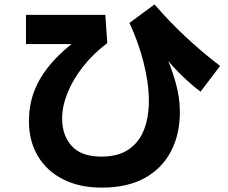

<svg xmlns="http://www.w3.org/2000/svg" viewBox="-20 -800 1040 877"><path d="M444.2 57Q343.2 57 268.5 19.2Q193.8 -18.5 153 -87Q112.2 -155.5 112.2 -247.5Q112.2 -316 133.6 -376.2Q155 -436.3 198.4 -491.7Q241.8 -547 306.8 -598.8H98.7V-732.2H461L470 -603.2Q406.3 -555.2 360 -496.6Q313.7 -438 288.7 -376.4Q263.8 -314.8 263.8 -258.3Q263.8 -182 307.5 -133.3Q351.2 -84.7 443.3 -84.7Q519.8 -84.7 567.6 -117.3Q615.3 -150 637.7 -207.2Q660 -264.3 660 -339Q660 -381.3 653.4 -426.6Q646.8 -471.8 634.9 -518.2Q623 -564.5 606.8 -609.3Q590.7 -654 571.3 -695.3L685.8 -779.7Q817.5 -627 985.3 -498.8L895.8 -381.2Q810.8 -446.7 745.7 -524.8Q680.5 -602.8 622 -683.2L645.8 -718.2Q691 -646.8 726 -572.7Q761 -498.7 781.3 -426.8Q801.7 -355 801.7 -288.2Q801.7 -187.5 761.4 -109.6Q721.2 -31.7 641.8 12.7Q562.5 57 444.2 57Z"/></svg>

Font: Murecho Thin
Style: Regular
Weight: 100
Designer: Neil Summerour
Foundry: Positype
Version: Version 1.010